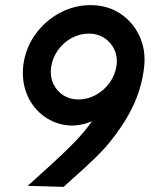

<svg xmlns="http://www.w3.org/2000/svg" viewBox="-20 -727 593 749"><path d="M333 -707Q399 -707 449 -674Q499 -641 524.5 -585.5Q550 -530 542 -463Q532 -379 494.5 -304Q457 -229 391 -152Q356 -114 314 -75.5Q272 -37 228 2L88 -2Q131 -41 177 -82.5Q223 -124 265.5 -167Q308 -210 339 -254Q284 -231 233 -239.5Q182 -248 142.5 -280.5Q103 -313 83.5 -363Q64 -413 71 -474Q80 -540 118 -593Q156 -646 213 -676.5Q270 -707 333 -707ZM327 -596Q291 -596 259 -578.5Q227 -561 205.5 -530.5Q184 -500 179 -463Q175 -427 188.5 -399Q202 -371 227.5 -355Q253 -339 286 -339Q322 -339 354.5 -357Q387 -375 408.5 -405.5Q430 -436 435 -474Q439 -507 425.5 -535Q412 -563 386 -579.5Q360 -596 327 -596Z"/></svg>

Font: Kulim Park SemiBold
Style: Italic
Weight: 600
Italic angle: -8°
Designer: Noponies / Dale Sattler
Foundry: Noponies
Version: Version 1.000; ttfautohint (v1.8.3)